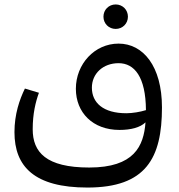

<svg xmlns="http://www.w3.org/2000/svg" viewBox="-20 -584 803 863"><path d="M45 10C45 165 135 259 373 259C636 259 708 127 708 -101C708 -287 623 -388 513 -388C405 -388 321 -296 321 -185C321 -78 397 0 517 0C569 0 610 -11 634 -34C626 73 583 169 381 169C187 169 127 100 127 -3C127 -73 140 -126 155 -167L92 -186C68 -137 45 -71 45 10ZM393 -190C393 -253 443 -300 513 -300C584 -300 635 -239 636 -89C611 -81 575 -75 548 -75C444 -75 393 -122 393 -190ZM500 -454C531 -454 555 -478 555 -509C555 -540 531 -564 500 -564C469 -564 445 -540 445 -509C445 -478 469 -454 500 -454Z"/></svg>

Font: FiraGO Unicode
Style: Regular
Weight: 400
Designer: bBox Type
Foundry: bBox Type GmbH
Version: Version 1.001;PS 001.001;hotconv 1.0.88;makeotf.lib2.5.64775